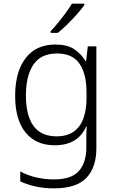

<svg xmlns="http://www.w3.org/2000/svg" viewBox="-20 -786 640 1052"><path d="M275 246Q220 246 174 235.5Q128 225 91 208V153Q128 174 176.5 185.5Q225 197 275 197Q373 197 413 150Q453 103 453 23V-11Q453 -32 453 -49Q453 -66 455 -93H452Q407 10 280 10Q177 10 120 -60Q63 -130 63 -261Q63 -392 120 -467Q177 -542 283 -542Q347 -542 385 -517.5Q423 -493 449 -451H452L461 -532H508V26Q508 131 453.5 188.5Q399 246 275 246ZM290 -39Q349 -39 385.5 -66Q422 -93 438 -140Q454 -187 454 -246V-281Q454 -381 415.5 -437Q377 -493 293 -493Q204 -493 163 -432Q122 -371 122 -263Q122 -153 163.5 -96Q205 -39 290 -39ZM257 -615Q276 -634 298 -661Q320 -688 340.5 -716Q361 -744 374 -766H442V-758Q427 -737 402.5 -709Q378 -681 350 -653.5Q322 -626 297 -606H257Z"/></svg>

Font: Noto Sans Mono Light
Style: Regular
Weight: 300
Designer: Monotype Design Team
Foundry: Monotype Imaging Inc.
Version: Version 2.014; ttfautohint (v1.8.4.7-5d5b)